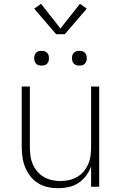

<svg xmlns="http://www.w3.org/2000/svg" viewBox="-20 -988 640 1016"><path d="M287 8Q259 8 232 2Q205 -4 181.5 -18.5Q158 -33 141 -55Q124 -77 113.5 -102.5Q103 -128 99 -155Q95 -182 95 -210V-530H138V-210Q138 -187 141 -164Q144 -141 153 -120Q162 -99 177 -81Q192 -63 212 -51.5Q232 -40 254.5 -35Q277 -30 300 -30Q323 -30 345.5 -35Q368 -40 388 -51.5Q408 -63 423 -81Q438 -99 447 -120Q456 -141 459 -164Q462 -187 462 -210V-530H505V0H462V-107Q452 -80 435 -57.5Q418 -35 394.5 -19.5Q371 -4 343 2Q315 8 287 8ZM400 -641Q392 -641 384.5 -643Q377 -645 371 -651Q365 -657 363 -664.5Q361 -672 361 -680Q361 -688 363 -695.5Q365 -703 371 -709Q377 -715 384.5 -717Q392 -719 400 -719Q408 -719 415.5 -717Q423 -715 429 -709Q435 -703 437 -695.5Q439 -688 439 -680Q439 -672 437 -664.5Q435 -657 429 -651Q423 -645 415.5 -643Q408 -641 400 -641ZM200 -641Q192 -641 184.5 -643Q177 -645 171 -651Q165 -657 163 -664.5Q161 -672 161 -680Q161 -688 163 -695.5Q165 -703 171 -709Q177 -715 184.5 -717Q192 -719 200 -719Q208 -719 215.5 -717Q223 -715 229 -709Q235 -703 237 -695.5Q239 -688 239 -680Q239 -672 237 -664.5Q235 -657 229 -651Q223 -645 215.5 -643Q208 -641 200 -641ZM277 -807 161 -942 197 -968 300 -837 403 -968 439 -942 323 -807Z"/></svg>

Font: Iosevka Curly XLtEx
Style: Regular
Weight: 200
Width: 7
Monospace: yes
Designer: Belleve Invis
Foundry: Belleve Invis
Version: Version 11.1.0; ttfautohint (v1.8.3)